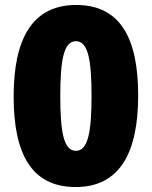

<svg xmlns="http://www.w3.org/2000/svg" viewBox="-20 -795 612 774"><path d="M285 -41C464 -41 537 -181 537 -410C537 -641 465 -775 287 -775C108 -775 35 -635 35 -406C35 -175 107 -41 285 -41ZM286 -187C237 -187 223 -262 223 -407C223 -553 237 -629 286 -629C335 -629 349 -554 349 -409C349 -263 335 -187 286 -187Z"/></svg>

Font: Noto Sans Tamil UI Black
Style: Regular
Weight: 900
Designer: Jelle Bosma - Monotype Design Team
Foundry: Monotype Imaging Inc.
Version: Version 2.004